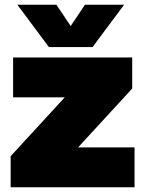

<svg xmlns="http://www.w3.org/2000/svg" viewBox="-20 -789 608 809"><path d="M24.9 0V-130.9L252.9 -378.9H35.2V-546.9H537.1V-416L309.1 -168H546.9V0ZM53.2 -769H217.8L277.8 -679.2L337.9 -769H502.9L370.1 -590.8H186Z"/></svg>

Font: Trueno Black
Style: Regular
Weight: 900
Designer: Julieta Ulanovsky
Foundry: Julieta Ulanovsky
Version: Version 3.001b | FøM Fix